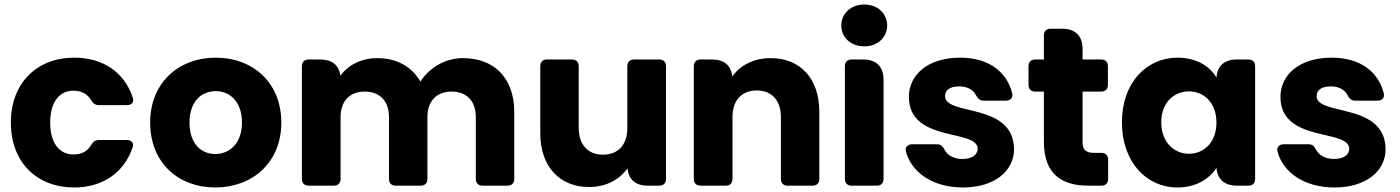

<svg xmlns="http://www.w3.org/2000/svg" viewBox="-20 -821 6190 849"><path d="M308 -566C144 -566 28 -455 28 -279C28 -102 144 8 308 8C435 8 529 -59 566 -168C573 -189 562 -202 541 -202H419C402 -202 392 -195 383 -180C367 -153 343 -138 305 -138C244 -138 202 -186 202 -279C202 -372 244 -420 305 -420C342 -420 368 -404 383 -378C392 -363 402 -356 419 -356H541C562 -356 574 -369 567 -390C529 -502 436 -566 308 -566Z M932 8C1096 8 1224 -102 1224 -279C1224 -456 1098 -566 934 -566C771 -566 644 -456 644 -279C644 -102 768 8 932 8ZM932 -140C870 -140 818 -185 818 -279C818 -374 872 -418 934 -418C994 -418 1050 -374 1050 -279C1050 -185 993 -140 932 -140Z M1315 -528V-30C1315 -11 1326 0 1345 0H1456C1475 0 1486 -11 1486 -30V-303C1486 -376 1528 -416 1593 -416C1658 -416 1700 -376 1700 -303V-30C1700 -11 1711 0 1730 0H1840C1859 0 1870 -11 1870 -30V-303C1870 -376 1912 -416 1977 -416C2042 -416 2084 -376 2084 -303V-30C2084 -11 2095 0 2114 0H2224C2243 0 2254 -11 2254 -30V-326C2254 -476 2165 -564 2027 -564C1946 -564 1876 -519 1839 -460C1801 -527 1733 -564 1649 -564C1576 -564 1518 -532 1485 -486C1479 -533 1448 -558 1396 -558H1345C1326 -558 1315 -547 1315 -528Z M2925 -30V-528C2925 -547 2914 -558 2895 -558H2784C2765 -558 2754 -547 2754 -528V-255C2754 -179 2712 -137 2646 -137C2582 -137 2539 -179 2539 -255V-528C2539 -547 2528 -558 2509 -558H2399C2380 -558 2369 -547 2369 -528V-232C2369 -83 2456 6 2585 6C2661 6 2721 -28 2755 -77C2759 -27 2791 0 2844 0H2895C2914 0 2925 -11 2925 -30Z M3048 -528V-30C3048 -11 3059 0 3078 0H3189C3208 0 3219 -11 3219 -30V-303C3219 -379 3261 -421 3326 -421C3391 -421 3433 -379 3433 -303V-30C3433 -11 3444 0 3463 0H3573C3592 0 3603 -11 3603 -30V-326C3603 -476 3517 -564 3388 -564C3312 -564 3252 -531 3218 -483C3213 -531 3182 -558 3129 -558H3078C3059 -558 3048 -547 3048 -528Z M3716 -528V-30C3716 -11 3727 0 3746 0H3857C3876 0 3887 -11 3887 -30V-468C3887 -526 3855 -558 3797 -558H3746C3727 -558 3716 -547 3716 -528ZM3700 -708C3700 -657 3741 -616 3802 -616C3862 -616 3903 -657 3903 -708C3903 -760 3862 -801 3802 -801C3741 -801 3700 -760 3700 -708Z M4238 8C4378 8 4464 -65 4464 -162C4461 -370 4159 -307 4159 -396C4159 -423 4181 -439 4221 -439C4258 -439 4283 -424 4295 -401C4304 -385 4312 -376 4329 -376H4428C4448 -376 4460 -388 4456 -408C4433 -501 4355 -566 4226 -566C4080 -566 3999 -488 3999 -393C3999 -188 4303 -253 4303 -163C4303 -138 4280 -118 4236 -118C4200 -118 4171 -133 4157 -158C4149 -174 4141 -183 4124 -183H4014C3994 -183 3981 -171 3986 -151C4010 -59 4104 8 4238 8Z M4596 -664V-558H4558C4539 -558 4528 -547 4528 -528V-446C4528 -427 4539 -416 4558 -416H4596V-194C4596 -49 4677 0 4793 0H4850C4869 0 4880 -11 4880 -30V-115C4880 -134 4869 -145 4850 -145H4819C4781 -145 4767 -159 4767 -192V-416H4849C4868 -416 4879 -427 4879 -446V-528C4879 -547 4868 -558 4849 -558H4767V-604C4767 -662 4735 -694 4677 -694H4626C4607 -694 4596 -683 4596 -664Z M5187 -566C5050 -566 4941 -456 4941 -280C4941 -104 5050 8 5186 8C5269 8 5328 -30 5359 -79C5363 -28 5395 0 5449 0H5500C5519 0 5530 -11 5530 -30V-528C5530 -547 5519 -558 5500 -558H5449C5394 -558 5363 -530 5359 -478C5330 -528 5270 -566 5187 -566ZM5237 -417C5302 -417 5359 -368 5359 -279C5359 -190 5302 -141 5237 -141C5173 -141 5115 -191 5115 -280C5115 -369 5173 -417 5237 -417Z M5881 8C6021 8 6107 -65 6107 -162C6104 -370 5802 -307 5802 -396C5802 -423 5824 -439 5864 -439C5901 -439 5926 -424 5938 -401C5947 -385 5955 -376 5972 -376H6071C6091 -376 6103 -388 6099 -408C6076 -501 5998 -566 5869 -566C5723 -566 5642 -488 5642 -393C5642 -188 5946 -253 5946 -163C5946 -138 5923 -118 5879 -118C5843 -118 5814 -133 5800 -158C5792 -174 5784 -183 5767 -183H5657C5637 -183 5624 -171 5629 -151C5653 -59 5747 8 5881 8Z"/></svg>

Font: Arvore Sans
Style: Bold
Weight: 700
Designer: Jonny Pinhorn (Latin) Dan Schunck (customization for Arvore)
Version: Version 1.000;Glyphs 3.3 (3305)